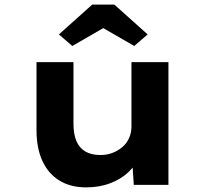

<svg xmlns="http://www.w3.org/2000/svg" viewBox="-20 -800 893 831"><path d="M353 11Q286 11 238 -18Q190 -47 164 -102.5Q138 -158 138 -237V-531H298V-264Q298 -220 310.5 -190Q323 -160 349 -144.5Q375 -129 415 -129Q442 -129 466 -138Q490 -147 509 -163Q528 -179 538.5 -202Q549 -225 549 -253V-531H709V0H559L552 -109L581 -121Q569 -87 537.5 -56.5Q506 -26 458.5 -7.5Q411 11 353 11ZM293 -601 235 -651 379 -780H475L619 -651L561 -601L412 -687H442Z"/></svg>

Font: Lexend Giga
Style: Bold
Weight: 700
Version: Version 1.007